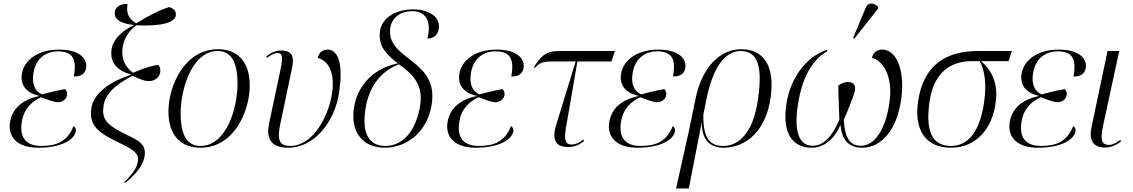

<svg xmlns="http://www.w3.org/2000/svg" viewBox="-20 -824 6398 1084"><path d="M197 10C332 10 400 -38 408 -82C410 -94 406 -106 395 -112C360 -21 294 0 213 0C132 0 86 -43 104 -141C116 -212 162 -252 212 -275C251 -261 279 -248 308 -247C329 -247 354 -261 358 -286C360 -298 358 -310 348 -321C318 -316 275 -307 217 -291C177 -309 158 -349 169 -413C183 -495 239 -534 307 -534C395 -534 413 -486 397 -392C437 -392 460 -407 466 -439C475 -492 430 -544 313 -544C195 -544 117 -485 104 -410C92 -344 129 -298 202 -283V-282C115 -263 52 -220 37 -136C23 -57 70 10 197 10Z M686 209C745 162 785 114 795 65C810 -8 766 -29 697 -62C579 -119 555 -152 564 -222C571 -292 631 -346 728 -396C779 -373 798 -366 820 -366C849 -366 878 -383 884 -413C887 -429 885 -444 875 -457C846 -456 801 -443 731 -413C692 -442 663 -483 672 -555C680 -610 710 -651 749 -681C884 -675 973 -694 973 -741C974 -760 963 -776 935 -784C883 -768 821 -737 749 -692C705 -719 692 -751 700 -802C665 -802 630 -790 628 -753C625 -708 675 -689 737 -683C656 -643 615 -594 609 -539C601 -462 651 -423 717 -404L716 -401C611 -366 507 -303 495 -209C482 -106 546 -69 669 -10C742 24 767 50 758 90C750 130 724 163 682 204Z M1111 10C1304 10 1390 -200 1390 -341C1390 -487 1311 -546 1211 -546C1021 -546 931 -339 931 -194C931 -56 1005 10 1111 10ZM1112 0C1044 0 1000 -49 1000 -184C1000 -329 1068 -536 1208 -536C1281 -536 1321 -482 1321 -351C1321 -209 1256 0 1112 0Z M1608 10C1756 10 1872 -139 1895 -305C1916 -447 1897 -544 1828 -544C1804 -544 1780 -529 1774 -497C1821 -485 1874 -433 1855 -300C1837 -169 1747 0 1619 0C1555 0 1543 -36 1564 -131L1627 -431C1643 -502 1633 -539 1567 -539C1535 -539 1506 -524 1483 -505L1487 -497C1517 -520 1535 -525 1547 -525C1574 -525 1579 -503 1564 -433L1500 -131C1483 -51 1500 10 1608 10Z M2150 10C2273 11 2389 -75 2416 -226C2440 -363 2377 -426 2285 -495C2198 -560 2180 -601 2182 -652C2185 -728 2248 -761 2305 -761C2376 -761 2420 -716 2393 -606C2428 -606 2451 -626 2457 -660C2468 -723 2409 -771 2313 -771C2217 -771 2129 -725 2124 -635C2119 -556 2166 -514 2226 -466C2105 -443 2004 -357 1980 -224C1954 -78 2029 9 2150 10ZM2153 0C2068 -1 2018 -66 2045 -219C2068 -349 2141 -426 2232 -461C2311 -406 2373 -345 2351 -222C2328 -87 2255 2 2153 0Z M2667 10C2802 10 2870 -38 2878 -82C2880 -94 2876 -106 2865 -112C2830 -21 2764 0 2683 0C2602 0 2556 -43 2574 -141C2586 -212 2632 -252 2682 -275C2721 -261 2749 -248 2778 -247C2799 -247 2824 -261 2828 -286C2830 -298 2828 -310 2818 -321C2788 -316 2745 -307 2687 -291C2647 -309 2628 -349 2639 -413C2653 -495 2709 -534 2777 -534C2865 -534 2883 -486 2867 -392C2907 -392 2930 -407 2936 -439C2945 -492 2900 -544 2783 -544C2665 -544 2587 -485 2574 -410C2562 -344 2599 -298 2672 -283V-282C2585 -263 2522 -220 2507 -136C2493 -57 2540 10 2667 10Z M3184 6C3220 6 3245 -2 3278 -28L3273 -36C3250 -17 3228 -8 3207 -8C3170 -8 3165 -37 3175 -101L3240 -477H3432L3452 -536H3138C3057 -536 3031 -503 2994 -444L3000 -441C3028 -471 3045 -477 3106 -477H3230L3120 -118C3097 -47 3110 6 3184 6Z M3580 10C3715 10 3783 -38 3791 -82C3793 -94 3789 -106 3778 -112C3743 -21 3677 0 3596 0C3515 0 3469 -43 3487 -141C3499 -212 3545 -252 3595 -275C3634 -261 3662 -248 3691 -247C3712 -247 3737 -261 3741 -286C3743 -298 3741 -310 3731 -321C3701 -316 3658 -307 3600 -291C3560 -309 3541 -349 3552 -413C3566 -495 3622 -534 3690 -534C3778 -534 3796 -486 3780 -392C3820 -392 3843 -407 3849 -439C3858 -492 3813 -544 3696 -544C3578 -544 3500 -485 3487 -410C3475 -344 3512 -298 3585 -283V-282C3498 -263 3435 -220 3420 -136C3406 -57 3453 10 3580 10Z M3797 240H3869L3942 -134H3943C3940 -23 4001 10 4064 10C4188 10 4304 -80 4331 -274C4356 -454 4290 -546 4165 -546C4046 -546 3944 -447 3907 -267L3869 -83ZM4064 0C3996 0 3948 -34 3951 -176L3968 -262C4004 -442 4072 -536 4162 -536C4261 -536 4285 -444 4260 -268C4234 -72 4149 0 4064 0Z M4804 -606 4937 -775 4938 -785C4915 -809 4881 -815 4866 -776L4796 -609ZM4563 10C4633 10 4691 -39 4725 -119C4733 -38 4768 10 4847 10C4955 10 5044 -88 5068 -264C5089 -407 5051 -544 4960 -544C4931 -544 4908 -526 4903 -497C4959 -485 5024 -401 5002 -247C4980 -88 4915 -1 4841 -1C4766 -1 4748 -68 4744 -149C4763 -190 4792 -262 4803 -298C4816 -336 4804 -361 4767 -361C4752 -361 4731 -355 4713 -341C4713 -279 4717 -221 4719 -148C4680 -59 4633 -1 4568 -1C4495 -1 4457 -75 4488 -252C4508 -370 4557 -482 4651 -535L4648 -543C4524 -500 4444 -377 4422 -249C4391 -71 4455 10 4563 10Z M5348 10C5493 10 5581 -98 5601 -242C5617 -349 5582 -425 5519 -479H5674L5693 -536H5502C5331 -536 5194 -466 5163 -249C5140 -88 5208 10 5348 10ZM5350 0C5239 0 5205 -88 5228 -250C5253 -428 5361 -479 5468 -479H5511C5540 -429 5551 -347 5536 -247C5513 -80 5444 0 5350 0Z M5841 10C5976 10 6044 -38 6052 -82C6054 -94 6050 -106 6039 -112C6004 -21 5938 0 5857 0C5776 0 5730 -43 5748 -141C5760 -212 5806 -252 5856 -275C5895 -261 5923 -248 5952 -247C5973 -247 5998 -261 6002 -286C6004 -298 6002 -310 5992 -321C5962 -316 5919 -307 5861 -291C5821 -309 5802 -349 5813 -413C5827 -495 5883 -534 5951 -534C6039 -534 6057 -486 6041 -392C6081 -392 6104 -407 6110 -439C6119 -492 6074 -544 5957 -544C5839 -544 5761 -485 5748 -410C5736 -344 5773 -298 5846 -283V-282C5759 -263 5696 -220 5681 -136C5667 -57 5714 10 5841 10Z M6220 9C6255 9 6290 -9 6309 -26L6305 -34C6284 -19 6264 -6 6240 -6C6195 -6 6193 -43 6208 -115L6299 -536H6233L6143 -108C6125 -25 6157 9 6220 9Z"/></svg>

Font: Noto Serif Display Light
Style: Italic
Weight: 300
Italic angle: -12°
Designer: Monotype Design Team
Foundry: Monotype Imaging Inc.
Version: Version 2.009